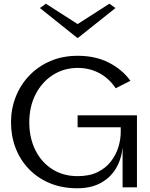

<svg xmlns="http://www.w3.org/2000/svg" viewBox="-20 -1004 805 1029"><path d="M394 5Q312 5 246.5 -22.5Q181 -50 134.5 -98.5Q88 -147 63.5 -211Q39 -275 39 -348Q39 -421 64.5 -485.5Q90 -550 137.5 -599.5Q185 -649 250.5 -677Q316 -705 397 -705Q491 -705 563 -668.5Q635 -632 679 -571L600 -531Q564 -585 511.5 -612.5Q459 -640 397 -640Q323 -640 264 -602.5Q205 -565 171 -499Q137 -433 137 -348Q137 -265 169.5 -199.5Q202 -134 260.5 -97Q319 -60 396 -60Q460 -60 504 -82Q548 -104 575 -139.5Q602 -175 614.5 -216Q627 -257 627 -295V-322H396V-386H714V0H637V-214Q631 -151 601.5 -101.5Q572 -52 520 -23.5Q468 5 394 5ZM226 -984 396 -875 566 -984 599 -961 398 -801H394L194 -961Z"/></svg>

Font: Panamera Medium
Style: Regular
Weight: 500
Designer: Bastien Sozeau
Foundry: NBR — Bastien Sozeau
Version: Version 3.002; ttfautohint (v1.8.4.7-5d5b);gftools[0.9.33]